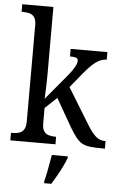

<svg xmlns="http://www.w3.org/2000/svg" viewBox="-63 -804 672 1068"><g transform="rotate(5 272.5 -269.5)"><path d="M17 0V-42H25Q45 -42 62 -47Q79 -52 89 -67.5Q99 -83 99 -114V-650Q99 -680 88.5 -694.5Q78 -709 61 -713.5Q44 -718 25 -718H17V-760H191V-374Q191 -361 190.5 -340Q190 -319 189 -298Q188 -277 187.5 -262.5Q187 -248 187 -247L302 -385Q322 -409 332.5 -425.5Q343 -442 347.5 -453.5Q352 -465 352 -473Q352 -486 341 -490Q330 -494 307 -494V-536H512V-494Q496 -494 480.5 -488Q465 -482 449 -470Q433 -458 416.5 -440.5Q400 -423 382 -401L319 -324L441 -125Q465 -85 488 -63.5Q511 -42 542 -42H545V0H532Q491 0 464 -3Q437 -6 418.5 -16Q400 -26 384 -46Q368 -66 348 -99L257 -258L191 -196V-109Q191 -80 201.5 -65.5Q212 -51 229 -46.5Q246 -42 265 -42H269V0ZM225 208Q231 186 236 161Q241 136 245.5 110.5Q250 85 254 61H343V71Q335 92 322 119Q309 146 293.5 173Q278 200 265 221H225Z"/></g></svg>

Font: Noto Serif Thai SemiCondensed
Style: Regular
Weight: 400
Width: 4
Designer: Monotype Design Team
Foundry: Monotype Imaging Inc.
Version: Version 2.002